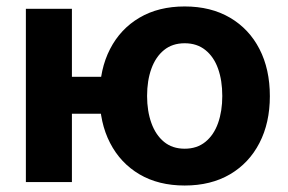

<svg xmlns="http://www.w3.org/2000/svg" viewBox="-20 -570 903 601"><path d="M61 0V-542.5H205.1V0ZM165 -213.9V-329.6H336.9V-213.9ZM558.1 10.7Q476.1 10.7 416.5 -24.4Q356.9 -59.6 324.5 -122.6Q292 -185.5 292 -269Q292 -353.5 324.5 -416.5Q356.9 -479.5 416.5 -514.6Q476.1 -549.8 558.1 -549.8Q640.1 -549.8 700 -514.6Q759.8 -479.5 792.2 -416.5Q824.7 -353.5 824.7 -269Q824.7 -185.5 792.2 -122.6Q759.8 -59.6 700 -24.4Q640.1 10.7 558.1 10.7ZM558.1 -104.5Q596.7 -104.5 623 -126Q649.4 -147.5 662.6 -184.8Q675.8 -222.2 675.8 -269.5Q675.8 -317.9 662.6 -355Q649.4 -392.1 623 -413.3Q596.7 -434.6 558.1 -434.6Q519.5 -434.6 493.4 -413.3Q467.3 -392.1 453.9 -355Q440.4 -317.9 440.4 -269.5Q440.4 -222.2 453.9 -184.8Q467.3 -147.5 493.4 -126Q519.5 -104.5 558.1 -104.5Z"/></svg>

Font: Inter 16pt
Style: Bold
Weight: 700
Version: Version 4.001;git-66647c0bb